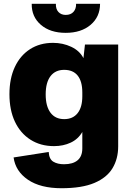

<svg xmlns="http://www.w3.org/2000/svg" viewBox="-20 -820 696 1017"><path d="M306 177Q194 177 128 132Q62 87 52 14L238 -15Q240 23 262.5 36.5Q285 50 319 50Q366 50 391 29Q416 8 416 -34V-121Q394 -83 354.5 -64.5Q315 -46 266 -46Q195 -46 141.5 -80Q88 -114 59 -175.5Q30 -237 30 -321Q30 -404 58.5 -465Q87 -526 139 -559.5Q191 -593 261 -593Q313 -593 357.5 -572Q402 -551 422 -512L430 -584H606V-45Q606 21 576 71Q546 121 480 149Q414 177 306 177ZM320 -189Q366 -189 391 -220.5Q416 -252 416 -310V-330Q416 -389 391.5 -419.5Q367 -450 320 -450Q273 -450 247.5 -416.5Q222 -383 222 -320Q222 -257 247.5 -223Q273 -189 320 -189ZM328 -646Q246 -646 196.5 -688.5Q147 -731 148 -800H276Q275 -772 289.5 -756.5Q304 -741 328 -741Q355 -741 369.5 -757.5Q384 -774 383 -800H510Q510 -731 460 -688.5Q410 -646 328 -646Z"/></svg>

Font: BDO Grotesk Black
Style: Regular
Weight: 900
Designer: Deni Anggara
Foundry: Lokal Container
Version: Version 2.000